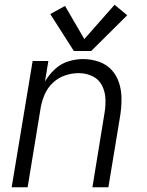

<svg xmlns="http://www.w3.org/2000/svg" viewBox="-20 -786 616 806"><path d="M29 0H96L151 -335Q156 -363 168 -390.5Q180 -418 202.5 -439Q225 -460 253.5 -469.5Q282 -479 310 -479Q341 -479 367.5 -466.5Q394 -454 407.5 -428.5Q421 -403 422.5 -373Q424 -343 419 -313L368 0H435L485 -303Q490 -337 490 -371.5Q490 -406 480 -437.5Q470 -469 448.5 -492.5Q427 -516 395 -527Q363 -538 329 -538Q298 -538 267 -528.5Q236 -519 211 -496Q186 -473 169 -444L183 -530H117ZM290 -572H363L514 -722L461 -766L334 -622L253 -761L191 -727Z"/></svg>

Font: Iosevka Sparkle Light
Style: Italic
Weight: 300
Italic angle: -9°
Designer: Belleve Invis
Foundry: Belleve Invis
Version: Version 4.5.0; ttfautohint (v1.8.3)